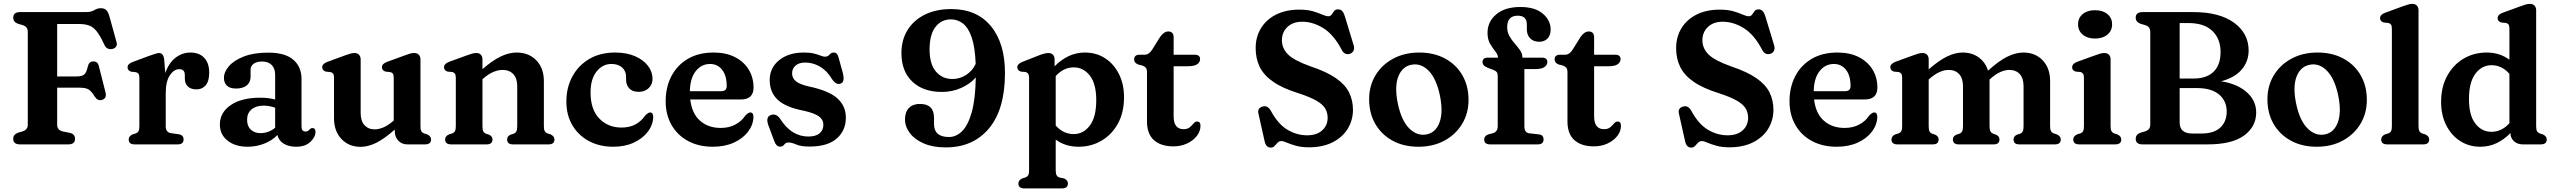

<svg xmlns="http://www.w3.org/2000/svg" viewBox="-20 -764 13528 1016"><path d="M433.5 -700Q462.5 -700 478.8 -710.2Q495 -720.5 513.5 -720.5Q533 -720.5 542.8 -710.2Q552.5 -700 559 -677.5L597 -540Q601 -526 593.5 -516.2Q586 -506.5 572 -504.5Q560.5 -502.5 549.8 -507.2Q539 -512 532 -527.5Q510.5 -575 491.5 -598.5Q472.5 -622 450.5 -629.5Q428.5 -637 398.5 -637H282.5V-359.5H384.5Q415.5 -359.5 427 -371Q438.5 -382.5 445 -413.5Q451 -438 472.5 -439Q497 -440 503 -414.5L538.5 -274.5Q546 -244 520.5 -235.5Q498 -228 481.5 -252.5Q464.5 -280.5 449.5 -290.2Q434.5 -300 401 -300H282.5V-105Q282.5 -75 312 -68.5L351.5 -60.5Q377 -53.5 377 -29.5Q377 0 341 0H86Q50 0 50 -29.5Q50 -52 74.5 -61.5L98.5 -68.5Q112 -72.5 119.5 -81Q127 -89.5 127 -104.5V-595.5Q127 -610.5 119.5 -619Q112 -627.5 98.5 -631.5L74.5 -638.5Q50 -648 50 -670.5Q50 -700 86 -700Z M849 -448 854.5 -377.5Q873.5 -431.5 909.2 -458.8Q945 -486 987.5 -486Q1034 -486 1060.5 -458.2Q1087 -430.5 1087 -379.5Q1087 -334.5 1068.5 -312.8Q1050 -291 1020 -291Q990 -291 974 -306.5Q958 -322 958 -349V-367.5Q958 -398 928.5 -398Q901 -398 879 -366Q857 -334 857 -269V-95.5Q857 -63.5 884.5 -59.5L925.5 -53.5Q951.5 -49.5 951.5 -26Q951.5 0 920 0H692.5Q661 0 661 -26Q661 -43.5 681.5 -53L698.5 -58Q708 -61.5 712.8 -69.5Q717.5 -77.5 717.5 -95.5V-351.5Q717.5 -367 712.8 -373.5Q708 -380 699 -382L674.5 -384.5Q655 -390.5 655 -407.5Q655 -426 682 -436L769.5 -468.5Q810 -483.5 822 -483.5Q845 -483.5 849 -448Z M1143.5 -105.5Q1143.5 -168.5 1200.8 -207.8Q1258 -247 1357.5 -247Q1400.5 -247 1436 -237.5V-368Q1436 -401.5 1417.8 -420Q1399.5 -438.5 1367 -438.5Q1338 -438.5 1322 -426.5Q1306 -414.5 1306 -397V-358.5Q1306 -328.5 1285.8 -312Q1265.5 -295.5 1229 -295.5Q1197 -295.5 1181 -310.5Q1165 -325.5 1165 -351.5Q1165 -383.5 1191.8 -414.2Q1218.5 -445 1270.8 -465.2Q1323 -485.5 1399.5 -485.5Q1488.5 -485.5 1532 -448Q1575.5 -410.5 1575.5 -346.5V-93.5Q1575.5 -68 1597 -68Q1606 -68 1610.8 -71.8Q1615.5 -75.5 1619 -79.5Q1622 -82 1625 -84.2Q1628 -86.5 1632.5 -86.5Q1649.5 -86.5 1649.5 -66Q1649.5 -39 1622.5 -13.2Q1595.5 12.5 1547 12.5Q1507.5 12.5 1481 -4Q1454.5 -20.5 1448 -49.5Q1419 -19.5 1377.2 -3.5Q1335.5 12.5 1290.5 12.5Q1225 12.5 1184.2 -19.8Q1143.5 -52 1143.5 -105.5ZM1287.5 -130.5Q1287.5 -96 1307.5 -77.8Q1327.5 -59.5 1358 -59.5Q1401.5 -59.5 1436 -88V-194Q1422 -199 1407 -202Q1392 -205 1375 -205Q1334.5 -205 1311 -185Q1287.5 -165 1287.5 -130.5Z M1747.5 -138.5V-352Q1747.5 -367.5 1742.8 -374Q1738 -380.5 1729 -382.5L1704.5 -385Q1685 -391 1685 -408Q1685 -426.5 1712 -436.5L1800.5 -469Q1820 -476 1832.5 -479.8Q1845 -483.5 1855.5 -483.5Q1871.5 -483.5 1880 -474Q1888.5 -464.5 1888.5 -449.5V-166Q1888.5 -123.5 1908.8 -101.5Q1929 -79.5 1963 -79.5Q1985 -79.5 2009.8 -90.2Q2034.5 -101 2061.5 -124.5L2063.5 -126.5V-352Q2063.5 -367.5 2059 -374Q2054.5 -380.5 2045 -382.5L2020.5 -385Q2001 -391 2001 -408Q2001 -426.5 2028 -436.5L2117 -469Q2135.5 -476 2148 -479.8Q2160.5 -483.5 2172.5 -483.5Q2188 -483.5 2196.5 -474Q2205 -464.5 2205 -449.5V-95.5Q2205 -77.5 2209.8 -69.5Q2214.5 -61.5 2224 -58L2240.5 -53Q2261 -43.5 2261 -26Q2261 0 2229.5 0H2135Q2106.5 0 2087.8 -19.5Q2069 -39 2069 -71V-78.5Q2014 -29.5 1970.8 -8.2Q1927.5 13 1888.5 13Q1826 13 1786.8 -28.5Q1747.5 -70 1747.5 -138.5Z M2533 -449.5V-398Q2587.5 -445.5 2631 -465.8Q2674.5 -486 2713.5 -486Q2778 -486 2818 -444.8Q2858 -403.5 2858 -335V-96Q2858 -77.5 2863 -69.5Q2868 -61.5 2877.5 -58L2893.5 -53Q2914 -43 2914 -26Q2914 0 2882.5 0H2694Q2663.5 0 2663.5 -26.5Q2663.5 -42.5 2681 -51L2698 -56.5Q2707.5 -60 2712.2 -68.5Q2717 -77 2717 -96V-307.5Q2717 -350 2696 -372Q2675 -394 2639 -394Q2616.5 -394 2590.5 -383.2Q2564.5 -372.5 2537.5 -348.5L2533 -345V-95.5Q2533 -76.5 2537.8 -68.2Q2542.5 -60 2552 -56.5L2568.5 -51Q2586 -42.5 2586 -26.5Q2586 0 2555.5 0H2367Q2335.5 0 2335.5 -26Q2335.5 -43.5 2356 -53L2373 -58Q2382.5 -61.5 2387.2 -69.5Q2392 -77.5 2392 -95.5V-352Q2392 -367.5 2387.2 -374Q2382.5 -380.5 2373.5 -383L2349 -385Q2329.5 -391 2329.5 -408Q2329.5 -426.5 2356.5 -437L2445 -469Q2464 -476 2476.5 -479.8Q2489 -483.5 2501 -483.5Q2516.5 -483.5 2524.8 -474.2Q2533 -465 2533 -449.5Z M3433 -346.5Q3433 -317.5 3412.8 -297.8Q3392.5 -278 3359.5 -278Q3327 -278 3310 -296Q3293 -314 3293 -342.5V-357.5Q3293 -388 3272.2 -406.8Q3251.5 -425.5 3215.5 -425.5Q3168.5 -425.5 3136.8 -385.5Q3105 -345.5 3105 -275Q3105 -184.5 3151.2 -136.8Q3197.5 -89 3268.5 -89Q3312.5 -89 3343.5 -106.2Q3374.5 -123.5 3393.5 -152Q3410.5 -169 3420 -169Q3437 -168.5 3436.5 -143.5Q3435 -102 3407.8 -66.5Q3380.5 -31 3333.5 -9.2Q3286.5 12.5 3225 12.5Q3152.5 12.5 3096.5 -17.5Q3040.5 -47.5 3008.8 -101.2Q2977 -155 2977 -227Q2977 -300.5 3008.8 -359.2Q3040.5 -418 3098.2 -452Q3156 -486 3234.5 -486Q3295.5 -486 3340 -466.8Q3384.5 -447.5 3408.8 -415.8Q3433 -384 3433 -346.5Z M3967.5 -300.5Q3967.5 -237.5 3899 -237.5H3632.5Q3641.5 -162.5 3684.8 -124.8Q3728 -87 3794 -87Q3838 -87 3871.5 -105Q3905 -123 3923.5 -152Q3940.5 -169.5 3950.5 -169Q3967.5 -168.5 3967 -144Q3965.5 -102.5 3938.2 -66.8Q3911 -31 3863 -9.2Q3815 12.5 3752 12.5Q3677.5 12.5 3621.2 -17.8Q3565 -48 3533.8 -102.2Q3502.5 -156.5 3502.5 -228.5Q3502.5 -303 3533 -361.2Q3563.5 -419.5 3620.2 -452.8Q3677 -486 3756.5 -486Q3821.5 -486 3868.8 -462Q3916 -438 3941.8 -396Q3967.5 -354 3967.5 -300.5ZM3737.5 -425.5Q3691.5 -425.5 3661.8 -387.8Q3632 -350 3630.5 -281.5H3796.5Q3825.5 -281.5 3825.5 -308.5Q3825.5 -364.5 3801 -395Q3776.5 -425.5 3737.5 -425.5Z M4241.5 -433Q4207.5 -433 4189.5 -416.8Q4171.5 -400.5 4171.5 -376Q4171.5 -351 4191.2 -334.5Q4211 -318 4258 -307Q4365.5 -284.5 4410.8 -243.8Q4456 -203 4456 -141.5Q4456 -73 4407.5 -30.8Q4359 11.5 4264 11.5Q4219 11.5 4194 0.8Q4169 -10 4153 -10Q4137.5 -10 4130 1Q4122.5 12 4108 12Q4088 12 4077.5 -16.5L4046 -101Q4030 -145 4059.5 -155.5Q4087 -165 4107.5 -136.5Q4138 -88 4175.8 -64.8Q4213.5 -41.5 4257 -41.5Q4297.5 -41.5 4317.2 -58.8Q4337 -76 4337 -104Q4337 -131 4313.2 -148.2Q4289.5 -165.5 4233.5 -178Q4139 -196 4096 -235.5Q4053 -275 4053 -340.5Q4053 -405 4103 -445.5Q4153 -486 4233.5 -486Q4267 -486 4288.2 -480.5Q4309.5 -475 4322.8 -469.5Q4336 -464 4345 -464Q4360.5 -464 4369.5 -475Q4378.5 -486 4392 -486Q4411.5 -486 4417.5 -459L4441 -374.5Q4445.5 -355 4443.2 -340.2Q4441 -325.5 4427 -321Q4404 -313.5 4382 -346.5Q4355 -391 4318.2 -412Q4281.5 -433 4241.5 -433Z M4984.5 16Q4917 16 4868.8 -4.8Q4820.5 -25.5 4794.8 -59.5Q4769 -93.5 4769 -132.5Q4769 -171.5 4790 -192.8Q4811 -214 4847.5 -214Q4922.5 -214 4922.5 -141.5V-108Q4922.5 -39 5001.5 -39Q5039.5 -39 5070.8 -69.5Q5102 -100 5121.8 -169Q5141.5 -238 5143.5 -354Q5113.5 -320 5066.5 -298.8Q5019.5 -277.5 4964 -277.5Q4865.5 -277.5 4807.8 -332Q4750 -386.5 4750 -483.5Q4750 -553 4782.8 -605.5Q4815.5 -658 4874.8 -687Q4934 -716 5014 -716Q5150 -716 5224.5 -624.5Q5299 -533 5298 -374Q5297 -184 5213 -84Q5129 16 4984.5 16ZM4899 -502Q4899 -425.5 4932.2 -385.8Q4965.5 -346 5020 -346Q5060 -346 5093.5 -368.2Q5127 -390.5 5143 -426Q5139.5 -515.5 5121.5 -567Q5103.5 -618.5 5075 -640Q5046.5 -661.5 5012 -661.5Q4961 -661.5 4930 -621.2Q4899 -581 4899 -502Z M5560.5 -449.5V-413Q5594.5 -448 5634.8 -467Q5675 -486 5721 -486Q5781 -486 5827.8 -455.8Q5874.5 -425.5 5901.2 -372Q5928 -318.5 5928 -249Q5928 -169.5 5896 -110.8Q5864 -52 5809.2 -19.8Q5754.5 12.5 5687 12.5Q5618.5 12.5 5566.5 -25V137.5Q5566.5 155.5 5571.5 163.8Q5576.5 172 5585.5 175L5610 180Q5631 189 5631 207Q5631 233 5599 233H5400.5Q5369 233 5369 207Q5369 189.5 5389.5 180L5406.5 175Q5416 171.5 5420.8 163.5Q5425.5 155.5 5425.5 137.5V-352Q5425.5 -367.5 5420.8 -374Q5416 -380.5 5407 -383L5382.5 -385Q5363 -391 5363 -408Q5363 -425.5 5390 -436.5L5472.5 -469Q5508 -483.5 5527.5 -483.5Q5543.5 -483.5 5552 -474.2Q5560.5 -465 5560.5 -449.5ZM5662 -407.5Q5608 -407.5 5566.5 -361.5V-99.5Q5607 -54.5 5661.5 -54.5Q5713 -54.5 5747 -99.5Q5781 -144.5 5781 -234Q5781 -320.5 5747 -364Q5713 -407.5 5662 -407.5Z M6024 -417.5 6003.5 -422.5Q5981.5 -431 5981.5 -449Q5981.5 -474.5 6010.5 -474.5H6037Q6060 -474.5 6076 -500L6118.5 -568Q6139 -597.5 6162 -597.5Q6190.5 -597.5 6190.5 -566V-474.5H6301Q6330.5 -474.5 6330.5 -451.5Q6330.5 -435 6315.5 -424.2Q6300.5 -413.5 6266.5 -413.5H6190.5V-148.5Q6190.5 -80.5 6243 -80.5Q6264.5 -80.5 6276.2 -90.8Q6288 -101 6296.2 -111Q6304.5 -121 6315 -121Q6333.5 -120.5 6332.5 -96.5Q6332 -68.5 6312.8 -44Q6293.5 -19.5 6261.2 -4.5Q6229 10.5 6189 10.5Q6123.5 10.5 6086.5 -22.2Q6049.5 -55 6049.5 -121.5V-381.5Q6049.5 -398 6043.2 -405.5Q6037 -413 6024 -417.5Z M6906 15.5Q6866.5 15.5 6837.5 7.2Q6808.5 -1 6789.8 -9.2Q6771 -17.5 6761.5 -17.5Q6748.5 -17.5 6740.5 -9Q6732.5 -0.5 6724.8 8.2Q6717 17 6705 17Q6679 17 6672 -16.5L6639 -164Q6633 -191.5 6660.5 -200Q6687 -208.5 6704.5 -178.5Q6742.5 -107.5 6792.2 -77.8Q6842 -48 6896.5 -48Q6947.5 -48 6976.2 -73.8Q7005 -99.5 7005.5 -140Q7005.5 -167 6993.2 -188.8Q6981 -210.5 6947.8 -230.2Q6914.5 -250 6851.5 -270.5Q6766.5 -297 6717 -331.5Q6667.5 -366 6646 -410Q6624.5 -454 6624.5 -509Q6624.5 -569 6653 -615.2Q6681.5 -661.5 6733.2 -687.2Q6785 -713 6855 -713Q6898.5 -713 6928 -704.2Q6957.5 -695.5 6977 -686.8Q6996.5 -678 7009.5 -678Q7020.5 -678 7026.8 -687.2Q7033 -696.5 7039.8 -705.5Q7046.5 -714.5 7060.5 -714.5Q7074 -714.5 7082.5 -705.5Q7091 -696.5 7098 -673L7143.5 -523Q7148 -507 7142 -495Q7136 -483 7122 -479Q7095 -471.5 7080 -500Q7038 -580.5 6983 -614.8Q6928 -649 6871 -649Q6821.5 -649 6792.5 -621.2Q6763.5 -593.5 6763.5 -551Q6763.5 -508.5 6795.5 -476.2Q6827.5 -444 6916 -412.5Q7001 -384 7049.8 -350Q7098.5 -316 7119 -274.5Q7139.5 -233 7139.5 -182Q7139 -127.5 7111.8 -82.8Q7084.5 -38 7032.2 -11.2Q6980 15.5 6906 15.5Z M7490.5 -486Q7568 -486 7626.8 -454.2Q7685.5 -422.5 7718.2 -366Q7751 -309.5 7751 -235.5Q7751 -164.5 7717.2 -108.5Q7683.5 -52.5 7623.8 -20Q7564 12.5 7485.5 12.5Q7408 12.5 7349.2 -19.5Q7290.5 -51.5 7257.8 -108Q7225 -164.5 7225 -239Q7225 -309.5 7258.5 -365.2Q7292 -421 7352 -453.5Q7412 -486 7490.5 -486ZM7528 -52.5Q7576.5 -61.5 7597 -115Q7617.5 -168.5 7600 -256.5Q7581.5 -346.5 7540.8 -388.8Q7500 -431 7449.5 -421.5Q7400.5 -412.5 7379.5 -359.5Q7358.5 -306.5 7376.5 -217.5Q7395 -127.5 7436.2 -85.5Q7477.5 -43.5 7528 -52.5Z M8046.5 -96Q8046.5 -61 8073 -58.5L8122.5 -53Q8148 -50.5 8148 -26Q8148 0 8117 0H7865Q7834 0 7834 -25.5Q7834 -46.5 7859.5 -54L7878 -58.5Q7905.5 -66 7905.5 -96V-364Q7905.5 -375.5 7899.8 -382.8Q7894 -390 7878 -396L7858.5 -403Q7840 -410 7832.5 -417.5Q7825 -425 7825 -435.5Q7825 -459 7853.5 -459H7907Q7906.5 -474.5 7892.8 -491.8Q7879 -509 7865.2 -532.2Q7851.5 -555.5 7851.5 -590Q7851.5 -649.5 7897.8 -688.2Q7944 -727 8025.5 -727Q8102.5 -727 8144 -691.8Q8185.5 -656.5 8185.5 -608.5Q8185.5 -576.5 8168.8 -559.8Q8152 -543 8125 -543Q8095 -543 8077.2 -561Q8059.5 -579 8059.5 -609.5V-634.5Q8059.5 -681 8011.5 -681Q7955.5 -681 7955.5 -620Q7955.5 -593.5 7967.8 -572.2Q7980 -551 7996 -533Q8012 -515 8024 -497.5Q8036 -480 8036 -461V-459H8138.5Q8168 -459 8168 -436Q8168 -420 8152.8 -409.2Q8137.5 -398.5 8104 -398.5H8046.5Z M8249 -417.5 8228.5 -422.5Q8206.5 -431 8206.5 -449Q8206.5 -474.5 8235.5 -474.5H8262Q8285 -474.5 8301 -500L8343.5 -568Q8364 -597.5 8387 -597.5Q8415.5 -597.5 8415.5 -566V-474.5H8526Q8555.5 -474.5 8555.5 -451.5Q8555.5 -435 8540.5 -424.2Q8525.5 -413.5 8491.5 -413.5H8415.5V-148.5Q8415.5 -80.5 8468 -80.5Q8489.5 -80.5 8501.2 -90.8Q8513 -101 8521.2 -111Q8529.5 -121 8540 -121Q8558.5 -120.5 8557.5 -96.5Q8557 -68.5 8537.8 -44Q8518.5 -19.5 8486.2 -4.5Q8454 10.5 8414 10.5Q8348.5 10.5 8311.5 -22.2Q8274.5 -55 8274.5 -121.5V-381.5Q8274.5 -398 8268.2 -405.5Q8262 -413 8249 -417.5Z M9131 15.5Q9091.5 15.5 9062.5 7.2Q9033.5 -1 9014.8 -9.2Q8996 -17.5 8986.5 -17.5Q8973.5 -17.5 8965.5 -9Q8957.5 -0.5 8949.8 8.2Q8942 17 8930 17Q8904 17 8897 -16.5L8864 -164Q8858 -191.5 8885.5 -200Q8912 -208.5 8929.5 -178.5Q8967.5 -107.5 9017.2 -77.8Q9067 -48 9121.5 -48Q9172.5 -48 9201.2 -73.8Q9230 -99.5 9230.5 -140Q9230.5 -167 9218.2 -188.8Q9206 -210.5 9172.8 -230.2Q9139.5 -250 9076.5 -270.5Q8991.5 -297 8942 -331.5Q8892.5 -366 8871 -410Q8849.5 -454 8849.5 -509Q8849.5 -569 8878 -615.2Q8906.5 -661.5 8958.2 -687.2Q9010 -713 9080 -713Q9123.5 -713 9153 -704.2Q9182.5 -695.5 9202 -686.8Q9221.5 -678 9234.5 -678Q9245.5 -678 9251.8 -687.2Q9258 -696.5 9264.8 -705.5Q9271.5 -714.5 9285.5 -714.5Q9299 -714.5 9307.5 -705.5Q9316 -696.5 9323 -673L9368.5 -523Q9373 -507 9367 -495Q9361 -483 9347 -479Q9320 -471.5 9305 -500Q9263 -580.5 9208 -614.8Q9153 -649 9096 -649Q9046.5 -649 9017.5 -621.2Q8988.5 -593.5 8988.5 -551Q8988.5 -508.5 9020.5 -476.2Q9052.5 -444 9141 -412.5Q9226 -384 9274.8 -350Q9323.5 -316 9344 -274.5Q9364.5 -233 9364.5 -182Q9364 -127.5 9336.8 -82.8Q9309.5 -38 9257.2 -11.2Q9205 15.5 9131 15.5Z M9914.5 -300.5Q9914.5 -237.5 9846 -237.5H9579.5Q9588.5 -162.5 9631.8 -124.8Q9675 -87 9741 -87Q9785 -87 9818.5 -105Q9852 -123 9870.5 -152Q9887.5 -169.5 9897.5 -169Q9914.5 -168.5 9914 -144Q9912.5 -102.5 9885.2 -66.8Q9858 -31 9810 -9.2Q9762 12.5 9699 12.5Q9624.5 12.5 9568.2 -17.8Q9512 -48 9480.8 -102.2Q9449.5 -156.5 9449.5 -228.5Q9449.5 -303 9480 -361.2Q9510.5 -419.5 9567.2 -452.8Q9624 -486 9703.5 -486Q9768.5 -486 9815.8 -462Q9863 -438 9888.8 -396Q9914.5 -354 9914.5 -300.5ZM9684.5 -425.5Q9638.5 -425.5 9608.8 -387.8Q9579 -350 9577.5 -281.5H9743.5Q9772.5 -281.5 9772.5 -308.5Q9772.5 -364.5 9748 -395Q9723.5 -425.5 9684.5 -425.5Z M10186 -449.5V-397Q10241 -445 10284 -465.5Q10327 -486 10365.5 -486Q10415.5 -486 10450.8 -460.2Q10486 -434.5 10500 -390Q10557 -442 10601.8 -464Q10646.5 -486 10686.5 -486Q10750 -486 10789.2 -444.8Q10828.5 -403.5 10828.5 -335V-96Q10828.5 -78 10833.5 -69.8Q10838.5 -61.5 10848.5 -58L10864 -53Q10885 -43 10885 -26Q10885 0 10853.5 0H10665Q10635 0 10635 -26.5Q10635 -42.5 10652.5 -51L10669.5 -56.5Q10679 -60 10683.5 -68.5Q10688 -77 10688 -96V-307.5Q10688 -350 10667.8 -372Q10647.5 -394 10612.5 -394Q10590 -394 10564.8 -382.8Q10539.5 -371.5 10512.5 -347L10508 -343Q10508 -339 10508 -335V-96Q10508 -77 10512.8 -68.8Q10517.5 -60.5 10527 -56.5L10543 -51Q10560.5 -42.5 10560.5 -26.5Q10560.5 0 10530.5 0H10344.5Q10314 0 10314 -26.5Q10314 -42.5 10331.5 -51L10348.5 -56.5Q10358 -60 10362.8 -68.5Q10367.5 -77 10367.5 -96V-307.5Q10367.5 -350 10347 -372Q10326.5 -394 10291.5 -394Q10269 -394 10244 -383Q10219 -372 10192 -348.5L10186 -343.5V-95.5Q10186 -76.5 10190.5 -68.2Q10195 -60 10205 -56.5L10221 -51Q10238.5 -42.5 10238.5 -26.5Q10238.5 0 10208.5 0H10020.5Q9989 0 9989 -26Q9989 -43.5 10009.5 -53L10026.5 -58Q10036 -61.5 10040.8 -69.5Q10045.5 -77.5 10045.5 -95.5V-352Q10045.5 -367.5 10040.8 -374Q10036 -380.5 10027 -383L10002.5 -385Q9983 -391 9983 -408Q9983 -426.5 10010 -437L10098 -469Q10117 -476 10129.5 -479.8Q10142 -483.5 10153.5 -483.5Q10169 -483.5 10177.5 -474.2Q10186 -465 10186 -449.5Z M11066 -560Q11025.5 -560 11001 -580.8Q10976.5 -601.5 10976.5 -635.5Q10976.5 -669 11001 -689.5Q11025.5 -710 11066 -710Q11107 -710 11131.8 -689.5Q11156.5 -669 11156.5 -635.5Q11156.5 -601.5 11131.8 -580.8Q11107 -560 11066 -560ZM11148.5 -449.5V-95.5Q11148.5 -77.5 11153.5 -69.5Q11158.5 -61.5 11167.5 -58L11184 -53Q11205 -43.5 11205 -26Q11205 0 11173.5 0H10982.5Q10951 0 10951 -26Q10951 -43.5 10971.5 -53L10988.5 -58Q10998 -61.5 11002.8 -69.5Q11007.5 -77.5 11007.5 -95.5V-352Q11007.5 -367.5 11002.8 -374Q10998 -380.5 10989 -383L10964.5 -385Q10945 -391 10945 -408Q10945 -426.5 10972 -437L11060.5 -469Q11080 -476.5 11092.5 -480Q11105 -483.5 11115.5 -483.5Q11131.5 -483.5 11140 -474.2Q11148.5 -465 11148.5 -449.5Z M11919 -168.5Q11919 -94 11855 -47Q11791 0 11662.5 0H11317.5Q11281.5 0 11281.5 -29.5Q11281.5 -52 11306 -61.5L11330 -68.5Q11343.5 -72.5 11351 -81Q11358.5 -89.5 11358.5 -104.5V-595.5Q11358.5 -610.5 11351 -619Q11343.5 -627.5 11330 -631.5L11306 -638.5Q11281.5 -648 11281.5 -670.5Q11281.5 -700 11317.5 -700H11586.5Q11724.5 -700 11801.8 -643.8Q11879 -587.5 11879 -496.5Q11879 -439.5 11842.5 -396.2Q11806 -353 11733.5 -334Q11820 -320 11869.5 -275.8Q11919 -231.5 11919 -168.5ZM11560.5 -642H11514V-348.5H11588.5Q11657 -348.5 11693.8 -384.5Q11730.5 -420.5 11730.5 -488.5Q11730.5 -558.5 11687.2 -600.2Q11644 -642 11560.5 -642ZM11605 -298H11514V-116Q11514 -57.5 11580.5 -57.5H11629.5Q11695.5 -57.5 11729.2 -89Q11763 -120.5 11763 -173.5Q11763 -229.5 11722.8 -263.8Q11682.5 -298 11605 -298Z M12244 -486Q12321.5 -486 12380.2 -454.2Q12439 -422.5 12471.8 -366Q12504.5 -309.5 12504.5 -235.5Q12504.5 -164.5 12470.8 -108.5Q12437 -52.5 12377.2 -20Q12317.5 12.5 12239 12.5Q12161.5 12.5 12102.8 -19.5Q12044 -51.5 12011.2 -108Q11978.5 -164.5 11978.5 -239Q11978.5 -309.5 12012 -365.2Q12045.5 -421 12105.5 -453.5Q12165.5 -486 12244 -486ZM12281.5 -52.5Q12330 -61.5 12350.5 -115Q12371 -168.5 12353.5 -256.5Q12335 -346.5 12294.2 -388.8Q12253.5 -431 12203 -421.5Q12154 -412.5 12133 -359.5Q12112 -306.5 12130 -217.5Q12148.5 -127.5 12189.8 -85.5Q12231 -43.5 12281.5 -52.5Z M12778 -709.5V-95.5Q12778 -77.5 12783 -69.5Q12788 -61.5 12797 -58L12813.5 -53Q12834.5 -43.5 12834.5 -26Q12834.5 0 12803 0H12612Q12580.5 0 12580.5 -26Q12580.5 -43.5 12601 -53L12618 -58Q12627.5 -61.5 12632.2 -69.5Q12637 -77.5 12637 -95.5V-612Q12637 -627.5 12632.2 -634Q12627.5 -640.5 12618.5 -642.5L12594 -645Q12574.5 -651 12574.5 -668Q12574.5 -686.5 12601.5 -696.5L12690 -729Q12709.5 -736 12722 -739.8Q12734.5 -743.5 12745 -743.5Q12761 -743.5 12769.5 -734.2Q12778 -725 12778 -709.5Z M12897.5 -224.5Q12897.5 -304 12929.8 -362.8Q12962 -421.5 13016.5 -453.8Q13071 -486 13139 -486Q13207.5 -486 13259 -448V-612Q13259 -627.5 13254.5 -634Q13250 -640.5 13240.5 -642.5L13216 -645Q13196.5 -651 13196.5 -668Q13196.5 -686.5 13223.5 -696.5L13312.5 -729Q13331 -736 13343.5 -739.8Q13356 -743.5 13368 -743.5Q13383.5 -743.5 13392 -734Q13400.5 -724.5 13400.5 -709.5V-95.5Q13400.5 -77.5 13405.2 -69.5Q13410 -61.5 13419.5 -58L13435.5 -53Q13456.5 -43.5 13456.5 -26Q13456.5 0 13425 0H13329Q13301 0 13282.8 -17Q13264.5 -34 13264.5 -60Q13230.5 -25 13190.5 -6.2Q13150.5 12.5 13105 12.5Q13045 12.5 12998.2 -17.8Q12951.5 -48 12924.5 -101.5Q12897.5 -155 12897.5 -224.5ZM13045 -239.5Q13045 -153.5 13078.8 -110Q13112.5 -66.5 13164 -66.5Q13218 -66.5 13259 -112V-373.5Q13218.5 -419 13164.5 -419Q13113 -419 13079 -374Q13045 -329 13045 -239.5Z"/></svg>

Font: Fraunces 9pt Soft SemiBold
Style: Regular
Weight: 600
Version: Version 1.000;[b76b70a41]